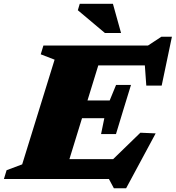

<svg xmlns="http://www.w3.org/2000/svg" viewBox="-52 -936 918 1004"><path d="M233.5 -624 161 -652 175 -698H494L279 0H-31.5L-17.5 -46L64 -76.5ZM701 -656 726 -594H350.5L380.5 -698H722L792 -744H847L793.5 -488.5H713ZM543.5 48.5 517.5 0H167L198 -104H586L479 -45L682 -242L762 -238.5L607.5 48.5ZM554.5 -235H476.5L493.5 -318H264.5L293 -410.5H521.5L555 -492H633L593.5 -363.5ZM581 -763.5H496.5L355 -882.5L365 -916H538.5Z"/></svg>

Font: Newsreader 9pt ExtraBold
Style: Italic
Weight: 800
Italic angle: -17°
Designer: Hugues Gentile
Foundry: Production Type
Version: Version 1.003